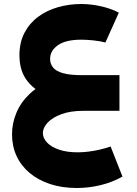

<svg xmlns="http://www.w3.org/2000/svg" viewBox="-20 -553 685 958"><path d="M363 385Q290 385 230.5 365.5Q171 346 128 310Q85 274 62.5 225Q40 176 40 117Q40 62 62 9.5Q84 -43 128.5 -85Q173 -127 239.5 -152.5Q306 -178 394 -178V0Q332 0 287 16.5Q242 33 218 58.5Q194 84 194 111Q194 136 214.5 158Q235 180 274 193.5Q313 207 367 207Q393 207 421.5 203.5Q450 200 478 193.5Q506 187 532 178L591 328Q542 356 483 370.5Q424 385 363 385ZM394 0V-178H576V0ZM387 -47Q302 -47 231 -71Q160 -95 118.5 -146Q77 -197 77 -277Q77 -341 102 -389Q127 -437 170 -469Q213 -501 269 -517Q325 -533 385 -533Q433 -533 482.5 -522Q532 -511 573 -490L506 -341Q479 -348 446 -351.5Q413 -355 386 -355Q308 -355 269 -327.5Q230 -300 230 -259Q230 -235 244.5 -216.5Q259 -198 294 -188Q329 -178 387 -178Z"/></svg>

Font: Alexandria
Style: Bold
Weight: 700
Designer: Mohamed Gaber
Foundry: Kief Type Foundry
Version: Version 5.100